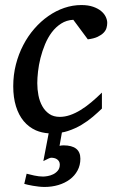

<svg xmlns="http://www.w3.org/2000/svg" viewBox="-20 -514 475 757"><path d="M296.9 111.8Q296.9 137.7 285.6 158.4Q274.4 179.2 254.9 193.6Q235.4 208 209.7 215.6Q184.1 223.1 155.8 223.1Q144.5 223.1 132.6 221.7Q120.6 220.2 109.9 218.5Q99.1 216.8 90.1 214.6Q81.1 212.4 75.7 210.9L85 170.9Q96.2 173.8 114.7 178Q133.3 182.1 149.9 182.1Q156.7 182.1 168 180.2Q179.2 178.2 189.7 173.1Q200.2 168 208 158.7Q215.8 149.4 215.8 134.8Q215.8 127.4 212.6 122.3Q209.5 117.2 204.8 114Q200.2 110.8 194.3 109.4Q188.5 107.9 182.6 107.9Q178.2 107.9 172.4 110.6Q166.5 113.3 150.9 121.1L171.9 11.7Q144.5 9.8 121.6 0Q93.3 -12.7 73.5 -36.4Q53.7 -60.1 43 -94.7Q32.2 -129.4 32.2 -173.8Q32.2 -218.8 42.7 -259.8Q53.2 -300.8 71.8 -336.4Q90.3 -372.1 115.7 -401.1Q141.1 -430.2 170.9 -450.9Q200.7 -471.7 233.6 -482.9Q266.6 -494.1 300.8 -494.1Q327.6 -494.1 347.2 -487.3Q366.7 -480.5 378.9 -470.2Q391.1 -460 397 -447.5Q402.8 -435.1 402.8 -423.8Q402.8 -414.1 399.9 -403.8Q397 -393.6 388.4 -384.8Q379.9 -376 365 -368.9Q350.1 -361.8 326.2 -358.9L269 -436Q242.2 -434.6 221.2 -421.1Q200.2 -407.7 184.3 -386.7Q168.5 -365.7 157.5 -339.1Q146.5 -312.5 139.6 -285.2Q132.8 -257.8 129.9 -231.9Q127 -206.1 127 -186Q127 -161.6 131.6 -137.9Q136.2 -114.3 146.7 -95.5Q157.2 -76.7 174.1 -64.9Q190.9 -53.2 215.8 -53.2Q235.8 -53.2 256.3 -60.3Q276.9 -67.4 297.6 -80.1Q318.4 -92.8 339.4 -110.4Q360.4 -127.9 381.8 -148.9V-85.9Q366.2 -70.8 346.2 -53.7Q326.2 -36.6 301.8 -22Q277.3 -7.3 248 2.4Q236.3 6.3 224.1 8.3L214.8 61Q218.8 60.1 222.4 59.6Q226.1 59.1 230 59.1Q296.9 59.1 296.9 111.8Z"/></svg>

Font: Charis SIL Am
Style: Italic
Weight: 400
Italic angle: -11°
Foundry: SIL International
Version: Version 5.000